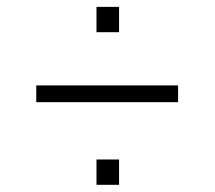

<svg xmlns="http://www.w3.org/2000/svg" viewBox="-20 -609 614 548"><path d="M488.3 -317.4H83.5V-365.2H488.3ZM319.8 -81.5H255.4V-153.8H319.8ZM319.8 -517.1H255.4V-589.4H319.8Z"/></svg>

Font: Ufes Sans Light
Style: Regular
Weight: 200
Designer: Ricardo Esteves & Thais Bronze
Foundry: ProDesignUfes - Ricardo Esteves, Thais Bronze (This is a derivative work, based on Roboto family, by Christian Robertson
Version: Version 2.0